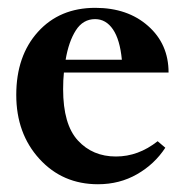

<svg xmlns="http://www.w3.org/2000/svg" viewBox="-20 -459 470 490"><path d="M230 11.2Q139.6 11.2 80.6 -53.5Q21.5 -118.2 21.5 -216.8Q21.5 -316.4 76.9 -377.7Q132.3 -439 223.1 -439Q305.7 -439 357.9 -392.8Q410.2 -346.7 410.2 -273.9H143.1Q141.1 -254.9 141.1 -231.4Q141.1 -141.6 178.7 -100.6Q216.3 -59.6 275.9 -59.6Q333 -59.6 382.3 -98.6L401.9 -82Q374.5 -40 329.8 -14.4Q285.2 11.2 230 11.2ZM222.7 -410.2Q191.9 -410.2 173.6 -381.6Q155.3 -353 147.5 -306.6H291Q286.1 -357.9 268.3 -384Q250.5 -410.2 222.7 -410.2Z"/></svg>

Font: Elstob 14pt
Style: Bold
Weight: 700
Designer: Peter S. Baker
Version: Version 1.015